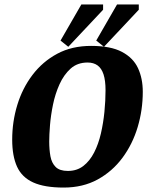

<svg xmlns="http://www.w3.org/2000/svg" viewBox="-20 -836 672 866"><path d="M267 10Q181 10 130 -13Q79 -36 57 -84Q35 -132 35 -206Q35 -287 58 -362.5Q81 -438 126.5 -498Q172 -558 238 -593.5Q304 -629 391 -629Q479 -629 530 -602Q581 -575 602.5 -528.5Q624 -482 624 -422Q624 -340 601 -263Q578 -186 532.5 -124.5Q487 -63 420.5 -26.5Q354 10 267 10ZM286 -65Q327 -65 356 -87.5Q385 -110 404.5 -148Q424 -186 435 -233.5Q446 -281 451 -331.5Q456 -382 456 -429Q456 -473 447 -500.5Q438 -528 420 -541Q402 -554 375 -554Q329 -554 298.5 -526.5Q268 -499 248.5 -456Q229 -413 219 -364Q209 -315 205.5 -271Q202 -227 202 -198Q202 -161 207.5 -131Q213 -101 231 -83Q249 -65 286 -65ZM449 -625 414 -653 508 -816H606V-792ZM288 -625 253 -653 347 -816H445V-792Z"/></svg>

Font: Manuale ExtraBold
Style: Italic
Weight: 800
Italic angle: -11°
Designer: Eduardo Tunni / Pablo Cosgaya
Foundry: Eduardo Tunni / Pablo Cosgaya
Version: Version 1.002